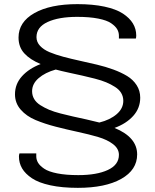

<svg xmlns="http://www.w3.org/2000/svg" viewBox="-20 -718 745 920"><path d="M353 182.1Q277.3 182.1 221.2 169.9Q165 157.7 133.1 136.2Q101.1 114.7 85.9 88.9Q70.8 63 70.8 32.2Q70.8 24.4 73.2 17.1H153.8V30.8Q153.8 47.4 162.4 61.8Q170.9 76.2 191.7 90.3Q212.4 104.5 254.2 112.8Q295.9 121.1 355 121.1Q443.8 121.1 496.8 96.4Q549.8 71.8 549.8 23.9Q549.8 -5.4 522.2 -26.9Q494.6 -48.3 450.9 -61.3Q407.2 -74.2 354 -85.7Q300.8 -97.2 247.6 -110.8Q194.3 -124.5 150.6 -142.8Q106.9 -161.1 79.3 -192.6Q51.8 -224.1 51.8 -266.1Q51.8 -315.4 85.2 -352.5Q118.7 -389.6 174.8 -411.1Q124 -432.1 96.4 -462.4Q68.8 -492.7 68.8 -538.1Q68.8 -612.3 144.8 -655.3Q220.7 -698.2 351.1 -698.2Q424.8 -698.2 480.5 -686.3Q536.1 -674.3 568.6 -653.1Q601.1 -631.8 616.9 -605.5Q632.8 -579.1 632.8 -547.9Q632.8 -539.1 630.9 -533.2H549.8V-546.9Q549.8 -563.5 541.5 -577.9Q533.2 -592.3 512.9 -606.4Q492.7 -620.6 450.9 -628.9Q409.2 -637.2 350.1 -637.2Q261.2 -637.2 208 -612.5Q154.8 -587.9 154.8 -540Q154.8 -516.6 171.9 -498.3Q189 -480 217.5 -468Q246.1 -456.1 283.4 -446Q320.8 -436 362.1 -427Q403.3 -418 444.6 -408.2Q485.8 -398.4 523.2 -384.8Q560.5 -371.1 589.1 -353.8Q617.7 -336.4 634.8 -309.8Q651.9 -283.2 651.9 -250Q651.9 -199.7 618.4 -162.6Q585 -125.5 528.8 -105Q637.2 -60.5 637.2 22Q637.2 96.2 560.8 139.2Q484.4 182.1 353 182.1ZM456.1 -130.9Q507.3 -143.6 539.1 -170.9Q570.8 -198.2 570.8 -234.9Q570.8 -255.4 560.8 -272.2Q550.8 -289.1 531.2 -301.5Q511.7 -314 489 -323.5Q466.3 -333 434.1 -341.3Q401.9 -349.6 374.3 -355.7Q346.7 -361.8 309.6 -369.9Q272.5 -377.9 247.1 -384.8Q196.3 -370.6 165 -343.5Q133.8 -316.4 133.8 -280.8Q133.8 -260.3 143.8 -243.4Q153.8 -226.6 173.3 -214.1Q192.9 -201.7 215.3 -192.1Q237.8 -182.6 270 -174.3Q302.2 -166 329.6 -159.9Q356.9 -153.8 393.8 -145.8Q430.7 -137.7 456.1 -130.9Z"/></svg>

Font: Archivo Expanded Light
Style: Regular
Weight: 300
Width: 7
Designer: Hector Gatti
Foundry: Omnibus-Type
Version: Version 2.001